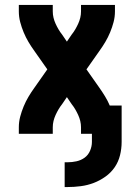

<svg xmlns="http://www.w3.org/2000/svg" viewBox="-20 -540 540 775"><path d="M241 215V115H253Q271 115 289 111Q307 107 321.5 96.5Q336 86 343.5 68.5Q351 51 351 33V0H307V-26Q307 -39 304 -51.5Q301 -64 295.5 -76Q290 -88 283.5 -99Q277 -110 269 -120L250 -148L231 -120Q223 -110 216.5 -99Q210 -88 204.5 -76Q199 -64 196 -51.5Q193 -39 193 -26V0H56V-26Q56 -48 61.5 -69Q67 -90 75.5 -110.5Q84 -131 95 -149.5Q106 -168 119 -186L171 -260L119 -334Q106 -352 95 -370.5Q84 -389 75.5 -409.5Q67 -430 61.5 -451Q56 -472 56 -494V-520H193V-494Q193 -481 196 -468.5Q199 -456 204.5 -444Q210 -432 216.5 -421Q223 -410 231 -400L250 -372L269 -400Q277 -410 283.5 -421Q290 -432 295.5 -444Q301 -456 304 -468.5Q307 -481 307 -494V-520H444V-494Q444 -472 438.5 -451Q433 -430 424.5 -409.5Q416 -389 405 -370.5Q394 -352 381 -334L329 -260L381 -186Q393 -169 404 -151Q415 -133 423 -114H471V33Q471 60 464.5 86.5Q458 113 443 135Q428 157 405.5 173Q383 189 358 198.5Q333 208 306 211.5Q279 215 253 215Z"/></svg>

Font: Iosevka Curly Heavy
Style: Regular
Weight: 900
Monospace: yes
Designer: Belleve Invis
Foundry: Belleve Invis
Version: Version 22.1.2; ttfautohint (v1.8.4)